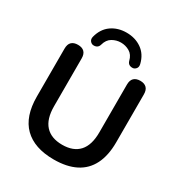

<svg xmlns="http://www.w3.org/2000/svg" viewBox="-215 -1087 1168 1245"><g transform="rotate(30 369.0 -464.5)"><path d="M370 10Q297 10 241.5 -9Q186 -28 148 -65.5Q110 -103 91 -159Q72 -215 72 -289V-648Q72 -681 88.5 -697Q105 -713 136 -713Q167 -713 183.5 -697Q200 -681 200 -648V-290Q200 -195 243.5 -147.5Q287 -100 370 -100Q453 -100 496 -147.5Q539 -195 539 -290V-648Q539 -681 555.5 -697Q572 -713 603 -713Q633 -713 649.5 -697Q666 -681 666 -648V-289Q666 -191 632.5 -124Q599 -57 533 -23.5Q467 10 370 10ZM221 -760Q207 -762 197.5 -774.5Q188 -787 193 -807Q210 -872 257.5 -905.5Q305 -939 370 -939Q435 -939 483 -905.5Q531 -872 547 -807Q552 -787 542.5 -774.5Q533 -762 519 -760Q505 -759 496 -763Q487 -767 482 -774Q477 -781 475 -789Q465 -830 435 -847.5Q405 -865 370 -865Q336 -865 306 -847.5Q276 -830 265 -789Q263 -781 258 -774Q253 -767 244 -763Q235 -759 221 -760Z"/></g></svg>

Font: Nunito ExtraLight
Style: Bold
Weight: 700
Version: Version 3.602